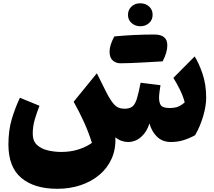

<svg xmlns="http://www.w3.org/2000/svg" viewBox="-20 -862 1317 1180"><path d="M1030.8 10.7Q979.5 10.7 946.5 -20.3Q913.6 -51.3 898.4 -103Q882.8 -51.8 847.4 -20.5Q812 10.7 766.6 10.7Q747.6 10.7 727.8 3.9Q708 -2.9 689 -18.1Q692.4 54.7 666 113.3Q639.6 171.9 590.3 213.1Q541 254.4 474.9 276.4Q408.7 298.3 332 298.3Q190.9 298.3 111.3 231.7Q31.7 165 31.7 26.4Q31.7 -60.1 52.2 -129.4Q72.8 -198.7 102.5 -261.2L222.7 -211.9Q207 -172.4 194.1 -129.2Q181.2 -85.9 181.2 -40Q181.2 4.4 207.3 28.6Q233.4 52.7 273.9 62.3Q314.5 71.8 356.9 71.8Q414.1 71.8 462.2 56.4Q510.3 41 544.9 16.1Q523.9 -50.8 495.8 -112.5Q467.8 -174.3 432.6 -236.8L575.2 -411.6L633.8 -294.4Q658.2 -245.6 681.9 -219.7Q705.6 -193.8 745.1 -193.8Q777.3 -193.8 794.2 -207.8Q811 -221.7 821.5 -256.3Q832 -291 844.2 -353.5L966.3 -338.4Q963.9 -324.2 960.7 -300Q957.5 -275.9 957.5 -261.7Q957.5 -230.5 969.2 -214.4Q981 -198.2 1022.5 -198.2Q1052.2 -198.2 1072.8 -205.8Q1093.3 -213.4 1115.2 -232.9Q1105 -272 1085.4 -311.5Q1065.9 -351.1 1045.4 -383.3L1176.3 -515.1Q1201.2 -476.6 1224.1 -410.4Q1247.1 -344.2 1247.1 -261.2Q1247.1 -211.4 1229 -148.9Q1210.9 -86.4 1179.2 -31.2Q1144 -11.7 1107.7 -0.5Q1071.3 10.7 1030.8 10.7ZM979.5 -484.9Q960 -483.9 866.9 -478.5Q773.9 -473.1 719.2 -473.1Q692.9 -473.1 673.1 -490.2Q653.3 -507.3 653.3 -545.4Q653.3 -583.5 682.6 -638.2Q806.6 -649.9 928.2 -649.9Q1008.3 -649.9 1008.3 -584Q1008.3 -539.6 979.5 -484.9ZM842.5 -700.7Q811 -700.7 788.8 -720.2Q766.6 -739.7 766.6 -770.5Q766.6 -801.3 787.8 -821.5Q809.1 -841.8 841.6 -841.8Q874 -841.8 896 -822.3Q918 -802.7 918 -771.2Q918 -739.7 896 -720.2Q874 -700.7 842.5 -700.7Z"/></svg>

Font: Pinar DS4-ExtraBold
Style: Regular
Weight: 800
Designer: Amin Abedi
Version: Version 2.000